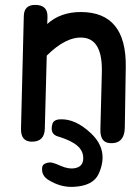

<svg xmlns="http://www.w3.org/2000/svg" viewBox="-20 -554 563 776"><path d="M191.4 -51.8Q196.3 -70.8 223.6 -71.8Q285.2 -74.2 346.7 -16.1Q421.9 53.7 378.9 148.4Q356.4 197.8 276.4 201.2Q224.6 203.6 175.8 173.3Q146.5 155.3 150.4 123Q152.3 105.5 180.7 102.5Q192.4 101.6 225.1 116.2Q258.8 131.3 286.1 125Q316.4 117.7 316.4 85.9Q317.4 43.9 267.6 18.6Q244.1 6.3 215.8 -2Q180.7 -11.2 191.4 -51.8ZM122.1 -534.2Q173.3 -534.2 171.9 -485.8Q171.4 -471.7 170.9 -457Q224.1 -505.4 307.1 -505.4Q491.7 -504.9 488.3 -282.7L484.4 -38.6Q483.4 20.5 437.5 24.4Q384.3 29.3 385.7 -29.8L391.6 -261.2Q395 -396 314.5 -401.9Q246.6 -406.7 168.9 -329.1L161.1 -33.7Q159.7 19.5 107.4 18.6Q63.5 17.6 64.9 -34.7L76.2 -488.8Q77.1 -534.2 122.1 -534.2Z"/></svg>

Font: Comic Relief
Style: Regular
Weight: 400
Designer: Jeff Davis
Foundry: Loudifier
Version: Version 1.0